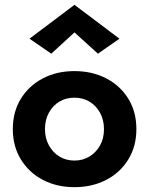

<svg xmlns="http://www.w3.org/2000/svg" viewBox="-20 -764 616 794"><path d="M192 -542 102 -604 288 -744 474 -604 385 -542 288 -630ZM33 -230Q33 -302 66.5 -356Q100 -410 157.5 -440Q215 -470 288 -470Q361 -470 419 -440Q477 -410 510.5 -356Q544 -302 544 -230Q544 -159 510.5 -104.5Q477 -50 419 -20Q361 10 288 10Q215 10 157.5 -20Q100 -50 66.5 -104.5Q33 -159 33 -230ZM166 -230Q166 -192 182.5 -162.5Q199 -133 226 -116.5Q253 -100 288 -100Q322 -100 349.5 -116.5Q377 -133 393.5 -162Q410 -191 410 -230Q410 -268 393.5 -298Q377 -328 349.5 -344Q322 -360 288 -360Q253 -360 226 -344Q199 -328 182.5 -298.5Q166 -269 166 -230Z"/></svg>

Font: Venryn Sans SemiBold
Style: Regular
Weight: 600
Designer: Owen Earl, indestructible type* (font) & Cristiano Sobral (main changes)
Version: Version 3.60;October 28, 2020;FontCreator 13.0.0.2681 64-bit